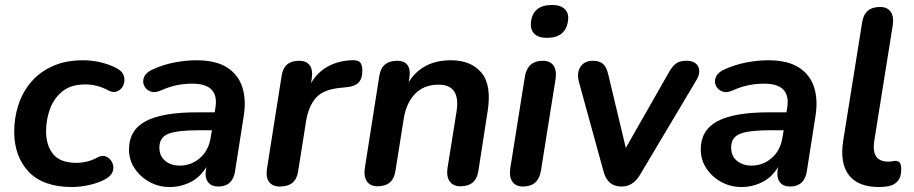

<svg xmlns="http://www.w3.org/2000/svg" viewBox="-20 -741 3671 771"><path d="M270 10Q153 10 95 -51.5Q37 -113 37 -213Q37 -267 53.5 -318.5Q70 -370 104 -410.5Q138 -451 190.5 -475Q243 -499 314 -499Q350 -499 385 -490.5Q420 -482 447 -468Q472 -455 477.5 -435.5Q483 -416 475.5 -399Q468 -382 451.5 -374.5Q435 -367 415 -378Q371 -402 322 -402Q265 -402 230.5 -374Q196 -346 180.5 -303Q165 -260 165 -214Q165 -157 193.5 -122Q222 -87 288 -87Q307 -87 328.5 -92Q350 -97 374 -110Q392 -119 407 -112Q422 -105 430 -89.5Q438 -74 433.5 -55.5Q429 -37 407 -24Q381 -8 342 1Q303 10 270 10Z M662 10Q617 10 580 -10.5Q543 -31 520.5 -65Q498 -99 498 -141Q498 -218 564.5 -254Q631 -290 773 -290H842L845 -308Q853 -355 830.5 -380Q808 -405 752 -405Q719 -405 688 -398.5Q657 -392 624 -377Q601 -367 583.5 -374Q566 -381 558.5 -397.5Q551 -414 559 -432.5Q567 -451 595 -463Q637 -482 682.5 -490.5Q728 -499 768 -499Q847 -499 892 -470Q937 -441 953 -391Q969 -341 959 -277L924 -54Q915 8 856 8Q829 8 815.5 -9.5Q802 -27 807 -61L809 -71Q784 -29 744.5 -9.5Q705 10 662 10ZM701 -76Q748 -76 783 -106.5Q818 -137 826 -189L831 -218H779Q691 -218 655.5 -203.5Q620 -189 620 -149Q620 -114 643.5 -95Q667 -76 701 -76Z M1104 8Q1074 8 1060.5 -10.5Q1047 -29 1052 -63L1111 -437Q1120 -497 1181 -497Q1210 -497 1223.5 -479Q1237 -461 1232 -427L1229 -407Q1253 -449 1294 -472.5Q1335 -496 1388 -499Q1416 -501 1425.5 -491Q1435 -481 1435 -458Q1435 -425 1420 -409.5Q1405 -394 1373 -391L1344 -388Q1277 -381 1248 -347.5Q1219 -314 1209 -254L1177 -52Q1168 8 1104 8Z M1496 7Q1467 7 1453.5 -12.5Q1440 -32 1445 -66L1503 -435Q1512 -497 1575 -497Q1603 -497 1616 -480Q1629 -463 1624 -429L1621 -411Q1676 -499 1791 -499Q1871 -499 1913 -449.5Q1955 -400 1938 -293L1901 -55Q1892 7 1829 7Q1800 7 1786 -12.5Q1772 -32 1777 -66L1813 -291Q1831 -401 1741 -401Q1682 -401 1646.5 -364Q1611 -327 1601 -263L1568 -55Q1559 7 1496 7Z M2176 -589Q2142 -589 2125.5 -605.5Q2109 -622 2112 -652Q2120 -721 2197 -721Q2231 -721 2248 -704.5Q2265 -688 2261 -658Q2252 -589 2176 -589ZM2080 8Q2051 8 2037.5 -11.5Q2024 -31 2029 -65L2088 -435Q2099 -497 2160 -497Q2189 -497 2202.5 -478Q2216 -459 2211 -424L2152 -54Q2141 8 2080 8Z M2477 8Q2447 8 2429.5 -7Q2412 -22 2404 -51L2305 -411Q2295 -449 2311 -473Q2327 -497 2361 -497Q2387 -497 2401.5 -484.5Q2416 -472 2423 -440L2493 -147L2668 -454Q2682 -478 2697 -487.5Q2712 -497 2736 -497Q2772 -497 2783.5 -474Q2795 -451 2777 -420L2550 -39Q2522 8 2477 8Z M2958 10Q2913 10 2876 -10.5Q2839 -31 2816.5 -65Q2794 -99 2794 -141Q2794 -218 2860.5 -254Q2927 -290 3069 -290H3138L3141 -308Q3149 -355 3126.5 -380Q3104 -405 3048 -405Q3015 -405 2984 -398.5Q2953 -392 2920 -377Q2897 -367 2879.5 -374Q2862 -381 2854.5 -397.5Q2847 -414 2855 -432.5Q2863 -451 2891 -463Q2933 -482 2978.5 -490.5Q3024 -499 3064 -499Q3143 -499 3188 -470Q3233 -441 3249 -391Q3265 -341 3255 -277L3220 -54Q3211 8 3152 8Q3125 8 3111.5 -9.5Q3098 -27 3103 -61L3105 -71Q3080 -29 3040.5 -9.5Q3001 10 2958 10ZM2997 -76Q3044 -76 3079 -106.5Q3114 -137 3122 -189L3127 -218H3075Q2987 -218 2951.5 -203.5Q2916 -189 2916 -149Q2916 -114 2939.5 -95Q2963 -76 2997 -76Z M3509 10Q3426 10 3389 -37.5Q3352 -85 3366 -176L3442 -651Q3451 -713 3514 -713Q3543 -713 3556.5 -694Q3570 -675 3565 -640L3491 -177Q3484 -133 3498.5 -112.5Q3513 -92 3546 -92Q3557 -92 3564 -93.5Q3571 -95 3577 -95Q3587 -95 3593 -88Q3599 -81 3599 -61Q3599 -32 3587 -16.5Q3575 -1 3558 4Q3549 7 3535 8.5Q3521 10 3509 10Z"/></svg>

Font: Nunito
Style: Bold Italic
Weight: 700
Italic angle: -9°
Designer: Vernon Adams
Foundry: Vernon Adams
Version: Version 3.601; ttfautohint (v1.8.2.53-6de2)